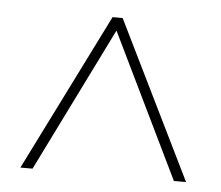

<svg xmlns="http://www.w3.org/2000/svg" viewBox="-37 -760 525 456"><g transform="rotate(5 225.5 -531.5)"><path d="M27 -344H56L226 -688L393 -344H422L238 -719H214Z"/></g></svg>

Font: Noto Sans Malayalam Condensed Thin
Style: Regular
Weight: 100
Width: 3
Designer: Jelle Bosma - Monotype Design Team
Foundry: Monotype Imaging Inc.
Version: Version 2.104